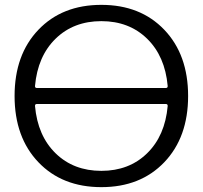

<svg xmlns="http://www.w3.org/2000/svg" viewBox="-20 -760 834 790"><path d="M131 -332Q124 -332 124 -324Q135 -201 209 -129Q283 -57 397 -57Q511 -57 585 -129Q659 -201 670 -324Q670 -332 663 -332ZM124 -406Q124 -398 131 -398H663Q670 -398 670 -406Q659 -529 585 -601Q511 -673 397 -673Q283 -673 209 -601Q135 -529 124 -406ZM656 -92.5Q558 10 397 10Q236 10 138 -92.5Q40 -195 40 -365Q40 -535 138 -637.5Q236 -740 397 -740Q558 -740 656 -637.5Q754 -535 754 -365Q754 -195 656 -92.5Z"/></svg>

Font: Rounded Mplus 1c
Style: Regular
Weight: 400
Version: Version 1.059.20150529